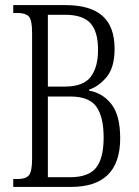

<svg xmlns="http://www.w3.org/2000/svg" viewBox="-20 -734 544 754"><path d="M32 0V-31H49Q81 -31 93.5 -45.5Q106 -60 106 -111V-606Q106 -657 92.5 -670Q79 -683 49 -683H32V-714H237Q334 -714 382 -672Q430 -630 430 -542Q430 -470 399.5 -432.5Q369 -395 330 -382V-378Q383 -369 417.5 -325Q452 -281 452 -191Q452 0 259 0ZM234 -394Q307 -394 336 -432Q365 -470 365 -538Q365 -610 335 -643Q305 -676 235 -676H168V-394ZM255 -38Q327 -38 357 -75Q387 -112 387 -194Q387 -275 358.5 -315Q330 -355 256 -355H168V-38Z"/></svg>

Font: Noto Serif Ethiopic ExtraCondensed Light
Style: Regular
Weight: 300
Width: 2
Designer: Monotype Design Team
Foundry: Monotype Imaging Inc.
Version: Version 2.102; ttfautohint (v1.8.4.7-5d5b)